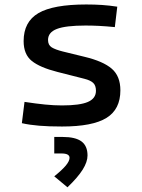

<svg xmlns="http://www.w3.org/2000/svg" viewBox="-20 -547 626 845"><path d="M252.9 9.8Q194.3 9.8 152.6 6.3Q110.8 2.9 76.2 -4.9L87.9 -98.6Q139.2 -90.8 178.5 -86.9Q217.8 -83 252.9 -83Q331.5 -83 366.9 -98.4Q402.3 -113.8 402.3 -147.5Q402.3 -170.9 389.9 -182.4Q377.4 -193.8 351.6 -200.2L232.4 -230.5Q155.8 -250 119.9 -278.8Q84 -307.6 84 -366.2Q84 -451.2 149.2 -489.3Q214.4 -527.3 359.4 -527.3Q397 -527.3 429.4 -525.1Q461.9 -522.9 496.1 -517.6L485.4 -427.7Q445.8 -431.6 415.5 -433.1Q385.3 -434.6 356.4 -434.6Q269.5 -434.6 230.5 -419.7Q191.4 -404.8 191.4 -371.1Q191.4 -348.6 207.5 -338.6Q223.6 -328.6 256.8 -320.3L352.5 -296.9Q434.1 -277.3 471.9 -244.6Q509.8 -211.9 509.8 -149.4Q509.8 -65.9 448.7 -28.1Q387.7 9.8 252.9 9.8ZM276.9 277.3 218.8 229Q253.4 201.2 269.8 181.4Q286.1 161.6 286.1 147.5Q286.1 128.4 250.5 128.4H218.8V55.7H255.4Q312 55.7 338.6 75.4Q365.2 95.2 365.2 137.2Q365.2 165.5 343.8 199.7Q322.3 233.9 276.9 277.3Z"/></svg>

Font: Cascadia Code
Style: Regular
Weight: 400
Designer: Aaron Bell
Foundry: Saja Typeworks
Version: Version 2404.023